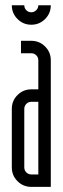

<svg xmlns="http://www.w3.org/2000/svg" viewBox="-20 -731 248 751"><path d="M178.7 -710.5Q178.7 -678.9 156.4 -656.6Q134.1 -634.3 102.5 -634.3Q70.8 -634.3 48.5 -656.6Q26.2 -678.9 26.2 -710.5H75Q75 -698.9 82.9 -691Q90.8 -683 102.5 -683Q113.7 -683 121.8 -691.2Q129.9 -699.3 129.9 -710.5ZM129.9 -332.8H102.5Q91.2 -332.8 83.1 -324.7Q75 -316.5 75 -305.3V-76.2Q75 -64.6 83.1 -56.6Q91.2 -48.7 102.5 -48.7H129.9ZM102.5 -571.4Q134.1 -571.4 156.4 -549.1Q178.7 -526.9 178.7 -495.2V0H102.5Q70.8 0 48.5 -22.3Q26.2 -44.6 26.2 -76.2V-305.3Q26.2 -336.9 48.5 -359.2Q70.8 -381.5 102.5 -381.5H129.9V-495.2Q129.9 -506.9 121.8 -514.8Q113.7 -522.7 102.5 -522.7H62.1V-571.4Z"/></svg>

Font: Marapfhont
Style: Book
Weight: 400
Version: Version 0.15